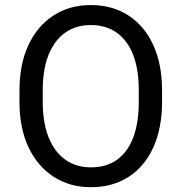

<svg xmlns="http://www.w3.org/2000/svg" viewBox="-20 -741 728 770"><path d="M629.9 -377.9V-333Q629.9 -226.6 594.7 -149.7Q559.6 -72.8 495.4 -31.5Q431.2 9.8 344.7 9.8Q260.7 9.8 196 -31.5Q131.3 -72.8 94.7 -149.7Q58.1 -226.6 58.1 -333V-377.9Q58.1 -484.4 94.5 -561.3Q130.9 -638.2 195.3 -679.4Q259.8 -720.7 343.8 -720.7Q430.2 -720.7 494.4 -679.4Q558.6 -638.2 594.2 -561.3Q629.9 -484.4 629.9 -377.9ZM536.6 -333V-378.9Q536.6 -463.4 513.7 -521.7Q490.7 -580.1 447.5 -610.4Q404.3 -640.6 343.8 -640.6Q285.2 -640.6 241.9 -610.4Q198.7 -580.1 175 -521.7Q151.4 -463.4 151.4 -378.9V-333Q151.4 -248 175.3 -189.2Q199.2 -130.4 242.7 -100.1Q286.1 -69.8 344.7 -69.8Q406.2 -69.8 449 -100.1Q491.7 -130.4 514.2 -189.2Q536.6 -248 536.6 -333Z"/></svg>

Font: RobotoDEMO
Style: Regular
Weight: 400
Designer: Christian Robertson
Foundry: Google
Version: Version 2.136